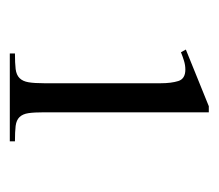

<svg xmlns="http://www.w3.org/2000/svg" viewBox="-47 -637 438 384"><g transform="rotate(90 172.0 -445.0)"><path d="M86.9 -245.6V-255.9Q106.4 -255.9 118.2 -257.3Q129.9 -258.8 136.2 -265.1Q142.6 -271.5 144.5 -283Q146.5 -294.4 146.5 -314.9V-546.9Q146.5 -568.4 142.1 -582.5Q137.7 -596.7 119.1 -596.7Q110.4 -596.7 101.6 -594Q92.8 -591.3 84.5 -587.9L79.1 -597.7L192.4 -643.6H204.6V-314.9Q204.6 -294.4 206.3 -283Q208 -271.5 214.1 -265.1Q220.2 -258.8 231.7 -257.3Q243.2 -255.9 262.7 -255.9V-245.6Z"/></g></svg>

Font: Kitab
Style: Regular
Weight: 400
Designer: SIL International
Foundry: Khaled Hosny
Version: Version 1.000